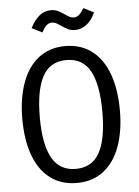

<svg xmlns="http://www.w3.org/2000/svg" viewBox="-61 -961 737 1019"><g transform="rotate(-5 307.5 -451.0)"><path d="M307.7 11.8Q223.6 11.8 165.1 -32.8Q106.7 -77.4 77.2 -159.2Q47.7 -241 47.7 -351.3Q47.7 -460 77.2 -542.6Q106.7 -625.1 165.1 -671.3Q223.6 -717.4 307.7 -717.4Q391.8 -717.4 450.3 -672.3Q508.7 -627.2 538.2 -544.9Q567.7 -462.6 567.7 -352.3Q567.7 -243.6 538.2 -161.5Q508.7 -79.5 450.3 -33.8Q391.8 11.8 307.7 11.8ZM307.7 -643.1Q220.5 -643.1 180.8 -569.7Q141 -496.4 141 -351.3Q141 -207.7 181.5 -135.4Q222.1 -63.1 307.7 -63.1Q394.9 -63.1 434.6 -135.4Q474.4 -207.7 474.4 -352.3Q474.4 -497.4 434.6 -570.3Q394.9 -643.1 307.7 -643.1ZM296.4 -826.2Q280.5 -837.4 270 -842.6Q259.5 -847.7 248.2 -847.7Q231.8 -847.7 219.5 -836.2Q207.2 -824.6 193.8 -800L139 -827.7Q158.5 -867.2 185.9 -890.5Q213.3 -913.8 248.7 -913.8Q269.2 -913.8 284.9 -906.7Q300.5 -899.5 320 -885.6Q336.4 -874.4 346.2 -869.5Q355.9 -864.6 367.7 -864.6Q382.6 -864.6 395.1 -875.4Q407.7 -886.2 422.1 -909.7L476.4 -882.1Q456.9 -840 429.2 -819Q401.5 -797.9 367.7 -797.9Q348.2 -797.9 332.8 -805.1Q317.4 -812.3 296.4 -826.2Z"/></g></svg>

Font: Fira Code Fixed
Style: Regular
Weight: 400
Monospace: yes
Designer: Carrois Corporate, Edenspiekermann AG, Nikita Prokopov
Foundry: Carrois Corporate, Edenspiekermann AG, Nikita Prokopov
Version: Version 5.002